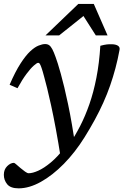

<svg xmlns="http://www.w3.org/2000/svg" viewBox="-29 -744 653 998"><path d="M62 -285.5 21 -303.5Q50.5 -372 77.8 -414Q105 -456 128.5 -477.8Q152 -499.5 171.8 -507.2Q191.5 -515 205.5 -515Q218 -515 226.5 -509Q235 -503 242.8 -488.5Q250.5 -474 260 -447.5Q270 -421.5 287.2 -360Q304.5 -298.5 325 -201.5Q345.5 -104.5 364.5 29L288 83.5Q274 -5 261 -74.8Q248 -144.5 236.5 -196.8Q225 -249 216 -285.8Q207 -322.5 200.5 -345Q192.5 -375.5 187 -391Q181.5 -406.5 178 -412Q174.5 -417.5 169.5 -417.5Q163 -417.5 146.8 -403.2Q130.5 -389 108.8 -360Q87 -331 62 -285.5ZM306 25 335 0.5Q362.5 -40 388.2 -90.2Q414 -140.5 435.8 -202.8Q457.5 -265 472.2 -340.5Q487 -416 492.5 -506Q513 -511.5 526 -513Q539 -514.5 553 -514Q572.5 -513.5 583.8 -506.5Q595 -499.5 592.5 -485.5Q583.5 -436 571.2 -390Q559 -344 543.5 -299.5Q528 -255 508.2 -211Q488.5 -167 464 -122Q439.5 -77 410.5 -30.5Q361.5 48 302.8 107.8Q244 167.5 183.5 201.2Q123 235 68 235Q26 235 8.5 213.8Q-9 192.5 -9 164.5Q-9 137 8.2 119.8Q25.5 102.5 43.5 102.5Q46.5 102.5 55.8 110.8Q65 119 77.5 129.5Q89.5 139.5 101.2 148Q113 156.5 120 156.5Q140.5 156.5 170 143.2Q199.5 130 234.5 101Q269.5 72 306 25ZM207.5 -560 378 -723.5H458.5L530 -560H469L397 -673H420L278.5 -560Z"/></svg>

Font: Newsreader 7pt
Style: Italic
Weight: 400
Italic angle: -17°
Designer: Hugues Gentile
Foundry: Production Type
Version: Version 1.003